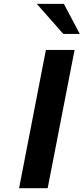

<svg xmlns="http://www.w3.org/2000/svg" viewBox="-20 -987 438 1007"><path d="M398.4 -809.1H312L172.9 -966.8H314.9ZM230 0H80.1L220.7 -725.1H371.1Z"/></svg>

Font: Aurulent Sans
Style: BoldItalic
Weight: 700
Italic angle: -11°
Version: Version 2007.05.04